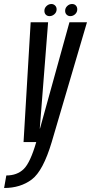

<svg xmlns="http://www.w3.org/2000/svg" viewBox="-90 -709 454 958"><path d="M27.5 0H168L344 -598H256.5L109.5 -67.5H108.5L150 -598H63ZM-69.5 229Q12 229 68.5 186.5Q125 144 168 0L91 -0.5Q61 103 28 134.8Q-5 166.5 -58.5 166.5ZM157.5 -628.5Q170.5 -628.5 181.5 -638.2Q192.5 -648 192.5 -662.5Q192.5 -674 184.8 -681.5Q177 -689 166.5 -689Q153 -689 142.2 -679Q131.5 -669 131.5 -655Q131.5 -643 138.5 -635.8Q145.5 -628.5 157.5 -628.5ZM260.5 -628.5Q274.5 -628.5 285 -638.2Q295.5 -648 295.5 -662.5Q295.5 -674 288.5 -681.5Q281.5 -689 269.5 -689Q256 -689 245.5 -679Q235 -669 235 -655Q235 -643 242.5 -635.8Q250 -628.5 260.5 -628.5Z"/></svg>

Font: Anybody ExtraCondensed
Style: Italic
Weight: 400
Width: 2
Italic angle: -10°
Version: Version 1.113;gftools[0.9.25]